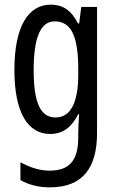

<svg xmlns="http://www.w3.org/2000/svg" viewBox="-20 -618 502 827"><path d="M199 -598C101 -598 42 -503 42 -317C42 -136 98 -41 196 -41C250 -41 288 -69 317 -126H321C318 -94 317 -64 317 -42V-26C317 78 275 117 193 117C153 117 113 105 68 81V158C107 179 146 189 195 189C337 189 398 104 398 -45V-588H330L321 -517H316C287 -574 250 -598 199 -598ZM216 -526C286 -526 317 -463 317 -321V-296C317 -174 283 -112 219 -112C155 -112 125 -174 125 -316C125 -453 153 -526 216 -526Z"/></svg>

Font: Noto Sans Tamil UI ExtraCondensed
Style: Regular
Weight: 400
Width: 2
Designer: Jelle Bosma - Monotype Design Team
Foundry: Monotype Imaging Inc.
Version: Version 2.004